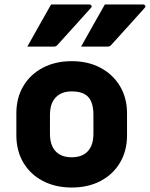

<svg xmlns="http://www.w3.org/2000/svg" viewBox="-20 -825 669 857"><path d="M208 -805H379Q385 -805 388 -800Q391 -795 386 -790Q348 -747 314.5 -710.5Q281 -674 237 -625Q231 -617 220 -617H102Q128 -664 154.5 -710.5Q181 -757 208 -805ZM448 -805H619Q625 -805 628 -800Q631 -795 626 -790Q588 -747 554.5 -710.5Q521 -674 477 -625Q471 -617 460 -617H342Q368 -664 394.5 -710.5Q421 -757 448 -805ZM300 -552Q373 -552 428.5 -522.5Q484 -493 515.5 -440.5Q547 -388 547 -319V-221Q547 -152 516 -99.5Q485 -47 429.5 -17.5Q374 12 300 12Q227 12 171 -17.5Q115 -47 84 -99.5Q53 -152 53 -221V-319Q53 -388 84 -440.5Q115 -493 171 -522.5Q227 -552 300 -552ZM300 -417Q254 -417 228.5 -390Q203 -363 203 -312V-228Q203 -175 230 -148Q255 -123 300 -123Q347 -123 372 -150Q397 -177 397 -228V-312Q397 -369 372 -394Q349 -417 300 -417Z"/></svg>

Font: Recursive Mn Lnr St XBd
Style: Regular
Weight: 800
Monospace: yes
Version: Version 1.079;hotconv 1.0.112;makeotfexe 2.5.65598; ttfautoh